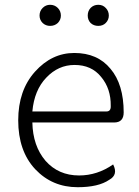

<svg xmlns="http://www.w3.org/2000/svg" viewBox="-20 -768 578 801"><path d="M304 13Q198 13 127 -62Q56 -138 56 -266Q56 -391 126 -469Q196 -547 290 -547Q387 -547 441 -481Q496 -416 496 -299Q496 -257 456 -257H115Q117 -159 170 -97Q224 -36 310 -36Q386 -36 452 -82Q474 -39 436 -18Q391 13 304 13ZM115 -303H424Q443 -303 442 -326Q443 -398 402 -447Q362 -497 291 -497Q223 -497 173 -444Q123 -392 115 -303ZM189 -660Q171 -660 158 -672Q145 -685 145 -703Q145 -722 158 -735Q171 -748 189 -748Q208 -748 221 -735Q234 -722 234 -703Q234 -685 221 -672Q208 -660 189 -660ZM358 -672Q346 -685 346 -703Q346 -722 358 -735Q371 -748 390 -748Q409 -748 421 -735Q434 -722 434 -703Q434 -685 421 -672Q409 -660 390 -660Q371 -660 358 -672Z"/></svg>

Font: Swei Half Moon CJK SC
Style: Light
Weight: 300
Version: Version 2.071